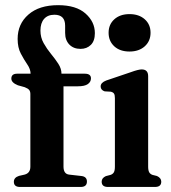

<svg xmlns="http://www.w3.org/2000/svg" viewBox="-20 -742 679 762"><path d="M232 -81Q232 -51.5 254.5 -49L303 -43.5Q325 -41 325 -21.5Q325 0 300 0H59.5Q35 0 35 -20.5Q35 -37.5 55.5 -44L77.5 -49Q100.5 -55 100.5 -80.5V-369Q100.5 -379 95.8 -385Q91 -391 78 -396L51 -403.5Q25 -414 25 -430Q25 -449.5 48 -449.5H101.5Q101 -468 88.2 -486.5Q75.5 -505 62.8 -529Q50 -553 50 -587.5Q50 -647 92.8 -684.2Q135.5 -721.5 210.5 -721.5Q282 -721.5 319.2 -688.5Q356.5 -655.5 356.5 -610.5Q356.5 -579.5 340.5 -563.8Q324.5 -548 299.5 -548Q272 -548 255.2 -565.2Q238.5 -582.5 238.5 -611.5V-640Q238.5 -683.5 196 -683.5Q169.5 -683.5 155 -667Q140.5 -650.5 140.5 -620.5Q140.5 -593.5 153.2 -570.8Q166 -548 182.5 -528Q199 -508 211.5 -488.8Q224 -469.5 224 -449.5H316.5Q341 -449.5 341 -431Q341 -417 328.5 -408.2Q316 -399.5 289 -399.5H232ZM494 -537.5Q456 -537.5 433.5 -558.2Q411 -579 411 -612Q411 -645 433.8 -665.5Q456.5 -686 494 -686Q531.5 -686 554.5 -665.5Q577.5 -645 577.5 -612Q577.5 -579 554.5 -558.2Q531.5 -537.5 494 -537.5ZM568 -439.5V-81Q568 -65.5 572.2 -58.2Q576.5 -51 585 -48L603 -43.5Q620 -35.5 620 -21Q620 0 595 0H408.5Q383.5 0 383.5 -21Q383.5 -35.5 400 -43L419 -48Q427.5 -51 431.8 -58Q436 -65 436 -81V-352.5Q436 -365.5 432.2 -370.8Q428.5 -376 420.5 -378L395 -379.5Q379.5 -385 379.5 -399Q379.5 -414 401.5 -422.5L499 -455.5Q529 -466.5 542.5 -466.5Q568 -466.5 568 -439.5Z"/></svg>

Font: Fraunces 72pt Soft SemiBold
Style: Regular
Weight: 600
Version: Version 1.000;[b76b70a41]